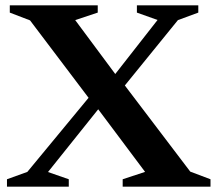

<svg xmlns="http://www.w3.org/2000/svg" viewBox="-20 -696 805 716"><path d="M369.5 -317.5 159 -54.5 236.5 -27.5V0H6V-27.5L82 -55L334 -360L382 -384.5L567.5 -621.5L490.5 -649V-676H719.5V-649L643.5 -621L416.5 -341.5ZM521 -55 336.5 -301.5 320 -318.5 92 -620 16.5 -649V-676H344.5V-649L260.5 -621L418 -409L435.5 -390.5L689.5 -56L765 -27.5V0H437.5V-27.5Z"/></svg>

Font: Newsreader 16pt 16pt SemiBold
Style: Regular
Weight: 600
Version: Version 1.003